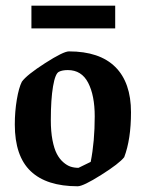

<svg xmlns="http://www.w3.org/2000/svg" viewBox="-20 -647 514 677"><path d="M90.8 -546.9V-627H386.2V-546.9ZM253.9 9.8Q144 9.8 88.1 -43.5Q32.2 -96.7 32.2 -208Q32.2 -253.4 39.3 -295.7Q46.4 -337.9 57.1 -358.9Q74.2 -382.8 138.9 -424.3Q203.6 -465.8 223.1 -465.8Q331.1 -465.8 386.5 -410.9Q441.9 -356 441.9 -251Q441.9 -155.8 418 -92.8Q400.4 -70.3 336.9 -30.3Q273.4 9.8 253.9 9.8ZM256.8 -55.2 299.8 -76.2Q314 -147.9 314 -236.8Q314 -310.5 290.8 -355.2Q267.6 -399.9 219.2 -399.9Q199.7 -399.9 188 -394Q174.8 -388.2 167 -342.5Q159.2 -296.9 159.2 -223.1Q159.2 -183.6 165 -153.1Q170.9 -122.6 180.4 -104.5Q189.9 -86.4 203.1 -75Q216.3 -63.5 229.2 -59.3Q242.2 -55.2 256.8 -55.2Z"/></svg>

Font: Grenze SemiBold
Style: Regular
Weight: 600
Designer: Renata Polastri
Foundry: Omnibus-Type
Version: Version 1.002;PS 001.002;hotconv 1.0.88;makeotf.lib2.5.64775